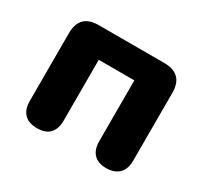

<svg xmlns="http://www.w3.org/2000/svg" viewBox="-111 -641 844 799"><g transform="rotate(30 311.5 -241.0)"><path d="M145 9Q105 9 84 -12.5Q63 -34 63 -74V-400Q63 -491 154 -491H469Q560 -491 560 -400V-74Q560 -34 538.5 -12.5Q517 9 478 9Q438 9 417.5 -12.5Q397 -34 397 -74V-366H226V-74Q226 -34 206 -12.5Q186 9 145 9Z"/></g></svg>

Font: Chiron GoRound TC EB
Style: Regular
Weight: 700
Designer: Ryoko NISHIZUKA 西塚涼子 (kana, bopomofo & ideographs); Paul D. Hunt (Latin, Greek & Cyrillic); Sandoll Communications 산돌커뮤니
Foundry: Adobe
Version: Version 1.000;hotconv 1.1.1;makeotfexe 2.6.0